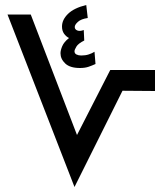

<svg xmlns="http://www.w3.org/2000/svg" viewBox="-20 -748 660 768"><path d="M358 -541 362 -492Q349 -486 334.5 -481Q320 -476 300 -476Q260 -476 241 -494Q222 -512 222 -535Q222 -547 229 -563.5Q236 -580 256 -596Q244 -602 236 -613.5Q228 -625 228 -642Q228 -669 252 -692.5Q276 -716 325 -728L331 -676Q304 -672 291.5 -660.5Q279 -649 279 -640Q279 -630 289.5 -626Q300 -622 315 -628L317 -586Q293 -574 285.5 -561.5Q278 -549 278 -543Q278 -534 286 -530Q294 -526 305 -526Q322 -526 335.5 -530.5Q349 -535 358 -541ZM278 0 10 -690H103L288 -208L421 -468H600V-384L470 -385Z"/></svg>

Font: Noto Sans Arabic UI Cn Md
Style: Regular
Weight: 500
Width: 3
Designer: Monotype Design Team, Nadine Chahine and Nizar Qandah
Foundry: Monotype Imaging Inc.
Version: Version 2.010; ttfautohint (v1.8.4.7-5d5b)